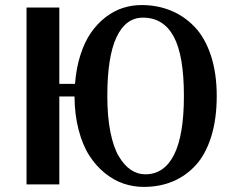

<svg xmlns="http://www.w3.org/2000/svg" viewBox="-20 -730 926 760"><path d="M545.9 -660.2Q477.5 -660.2 441.2 -582.8Q404.8 -505.4 404.8 -350.1Q404.8 -270 416.7 -209Q428.7 -147.9 450 -111.8Q471.2 -75.7 497.8 -57.9Q524.4 -40 555.2 -40Q629.9 -40 668.9 -117.4Q708 -194.8 708 -350.1Q708 -511.7 667.2 -585.9Q626.5 -660.2 545.9 -660.2ZM276.9 -397.9Q281.7 -460.9 298.6 -513.2Q315.4 -565.4 340.6 -601.3Q365.7 -637.2 398.2 -662.1Q430.7 -687 466.3 -698.5Q502 -710 540 -710Q602.5 -710 655.5 -688.5Q708.5 -667 749.8 -624.3Q791 -581.5 814.5 -511.2Q837.9 -440.9 837.9 -350.1Q837.9 -258.8 815.9 -188.7Q793.9 -118.7 754.6 -75.9Q715.3 -33.2 663.6 -11.7Q611.8 9.8 548.8 9.8Q507.8 9.8 469.2 -3.2Q430.7 -16.1 395.3 -44.7Q359.9 -73.2 333.5 -114.3Q307.1 -155.3 291.3 -215.6Q275.4 -275.9 274.9 -348.1H214.8V0H85V-700.2H214.8V-397.9Z"/></svg>

Font: Pfennig
Style: Bold
Weight: 700
Version: Version 20120410 ; ttfautohint (v0.8)